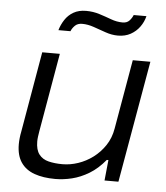

<svg xmlns="http://www.w3.org/2000/svg" viewBox="-52 -767 715 826"><g transform="rotate(5 305.0 -354.0)"><path d="M217 12Q165 12 127 -1.5Q89 -15 68.5 -45Q48 -75 48 -123Q48 -136 49.5 -150Q51 -164 54 -179L114 -526H190L131 -186Q129 -174 127.5 -163Q126 -152 126 -142Q126 -106 141 -86.5Q156 -67 182.5 -60.5Q209 -54 242 -54Q276 -54 310 -65.5Q344 -77 373.5 -99Q403 -121 424.5 -153Q446 -185 453 -227L505 -526H581L489 0H429L438 -89H431Q399 -50 362.5 -28Q326 -6 289 3Q252 12 217 12ZM175 -627Q182 -651 196 -672.5Q210 -694 232.5 -707Q255 -720 287 -720Q317 -720 344 -711.5Q371 -703 396.5 -693.5Q422 -684 447 -684Q466 -684 476.5 -695.5Q487 -707 492 -720H547Q541 -695 525.5 -673.5Q510 -652 486.5 -639Q463 -626 432 -626Q405 -626 378 -635.5Q351 -645 325 -654Q299 -663 275 -663Q255 -663 243.5 -651.5Q232 -640 227 -627Z"/></g></svg>

Font: Archivo SemiExpanded Light
Style: Italic
Weight: 300
Width: 6
Italic angle: -10°
Designer: Hector Gatti
Foundry: Omnibus-Type
Version: Version 2.001